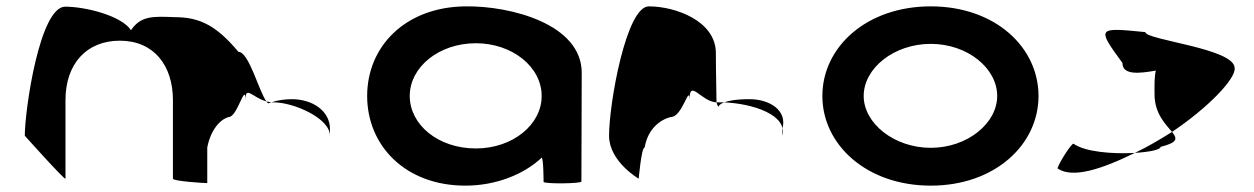

<svg xmlns="http://www.w3.org/2000/svg" viewBox="-20 -576 3945 604"><path d="M58 -149C58 -149 186 -6 186 -14V-261C186 -376 253 -448 357 -448C464 -448 524 -370 524 -261V-14C524 -6 621 0 632 0V-112C642 -164 670 -200 700 -208C727 -208 752 -320 752 -261C752 -309 774 -269 818 -257C794 -290 763 -413 730 -413C662 -494 610 -522 530 -522C459 -525 423 -526 392 -481C363 -526 250 -555 185 -555C105 -555 58 -230 58 -149ZM818 -257C820 -254 822 -252 824 -251L833 -254ZM833 -254H842C902 -254 1018 -205 1018 -149V-170C1018 -228 962 -264 898 -264C877 -264 854 -261 833 -254Z M1135 -274C1135 -118 1255 8 1444 8C1541 8 1629 -28 1684 -80C1690 -76 1690 -4 1690 -4C1690 3 1809 2 1809 -5L1810 -347C1810 -500 1587 -558 1444 -556C1255 -554 1135 -430 1135 -274ZM1269 -274C1269 -366 1362 -440 1477 -440C1591 -440 1684 -366 1684 -274C1684 -184 1593 -109 1477 -109C1358 -109 1269 -184 1269 -274Z M1896 -149C1896 -68 1989 -14 1989 -14C1989 -6 1997 -112 2008 -112C2018 -171 2057 -200 2091 -208C2127 -208 2149 -314 2149 -261C2149 -331 2185 -256 2234 -254C2234 -281 2232 -346 2232 -409C2232 -510 2105 -556 2021 -556C1950 -556 1896 -250 1896 -149ZM2234 -254C2236 -246 2238 -242 2240 -241C2240 -237 2238 -246 2258 -254ZM2258 -254C2348 -250 2458 -215 2441 -149V-170C2458 -228 2402 -264 2338 -264C2295 -264 2272 -259 2258 -254Z M2567 -274C2567 -121 2706 8 2908 8C3110 8 3247 -121 3247 -274C3247 -428 3110 -556 2908 -556C2706 -556 2567 -428 2567 -274ZM2697 -274C2697 -362 2793 -438 2908 -438C3023 -438 3117 -362 3117 -274C3117 -188 3023 -111 2908 -111C2793 -111 2697 -188 2697 -274Z M3307 -46C3354 -14 3444 -43 3550 -95C3480 -91 3393 -98 3357 -124C3349 -124 3307 -56 3307 -46ZM3511 -378C3511 -340 3561 -344 3616 -354C3611 -333 3612 -306 3612 -279C3612 -218 3648 -184 3667 -161C3783 -239 3868 -329 3864 -362C3864 -424 3583 -450 3583 -475C3432 -490 3429 -490 3511 -378ZM3550 -95C3597 -98 3631 -105 3631 -114C3686 -128 3684 -140 3667 -161C3629 -137 3590 -114 3550 -95Z"/></svg>

Font: Ampere
Style: SCExt
Weight: 400
Version: Version 1